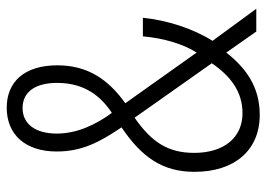

<svg xmlns="http://www.w3.org/2000/svg" viewBox="-128 -636 774 557"><g transform="rotate(-90 258.5 -357.0)"><path d="M225 -724C147 -724 98 -670 98 -579C98 -507 124 -456 168 -391C81 -332 39 -272 39 -179C39 -65 100 10 204 10C286 10 340 -30 385 -87L446 0H512L419 -127C454 -182 479 -259 486 -329H432C427 -270 410 -212 385 -173L238 -380C308 -430 348 -490 348 -577C348 -673 300 -724 225 -724ZM224 -678C271 -678 297 -641 297 -578C297 -512 271 -459 210 -419C174 -468 150 -522 150 -579C150 -641 178 -678 224 -678ZM196 -353 354 -129C317 -75 272 -40 209 -40C139 -40 94 -93 94 -180C94 -255 124 -303 196 -353Z"/></g></svg>

Font: Noto Sans Thai Cond Light
Style: Regular
Weight: 300
Width: 3
Designer: Monotype Design Team
Foundry: Monotype Imaging Inc.
Version: Version 2.002